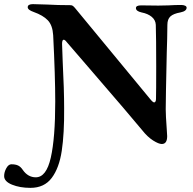

<svg xmlns="http://www.w3.org/2000/svg" viewBox="-128 -678 932 928"><path d="M-108 173Q-108 154 -97.5 135Q-87 116 -73 116Q-53 116 -40.5 122Q-28 128 -18 143Q7 179 45 179Q96 179 117.5 84Q139 -11 139 -187Q139 -310 129 -508Q126 -556 103 -580Q80 -604 35 -620Q6 -630 6 -643Q6 -658 31 -658Q54 -658 100 -656Q151 -653 212 -653Q219 -653 223.5 -650Q228 -647 234 -640L598 -199Q611 -183 617 -183Q621 -183 623.5 -187.5Q626 -192 626 -200Q627 -235 627 -357Q627 -494 625 -558Q624 -581 605.5 -596.5Q587 -612 556 -618Q529 -624 529 -639Q529 -652 554 -652L637 -651L686 -652Q718 -654 748 -654Q759 -654 766.5 -650.5Q774 -647 774 -641Q774 -624 744 -618Q710 -612 695.5 -598.5Q681 -585 681 -558Q681 -526 680 -491Q679 -456 678 -423Q673 -198 673 -150Q673 -121 678 -53L680 -20Q680 18 654 18Q639 18 612 1Q585 -16 559 -49Q510 -109 289 -365L195 -474Q186 -486 180 -486Q172 -486 172 -466L175 -381Q182 -245 182 -155Q183 -32 170.5 51Q158 134 122 182Q86 230 19 230Q-32 230 -70 214.5Q-108 199 -108 173Z"/></svg>

Font: EB Garamond SemiBold
Style: Regular
Weight: 600
Designer: Georg Duffner and Octavio Pardo
Foundry: Georg Duffner
Version: Version 1.000